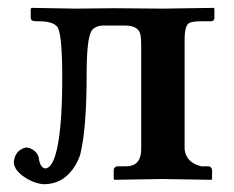

<svg xmlns="http://www.w3.org/2000/svg" viewBox="-20 -456 594 488"><path d="M95.2 -27.8Q83 -29.3 79.1 -50.8Q77.6 -69.3 57.6 -78.6Q51.3 -81.1 45.9 -81.1Q18.6 -74.7 15.1 -44.9Q15.1 -21 50.8 -0.5Q72.3 11.2 90.8 12.2Q142.6 12.2 171.4 -35.6Q179.7 -49.3 184.1 -64Q200.2 -128.9 200.2 -266.1Q200.2 -360.4 213.4 -378.9Q223.1 -390.6 242.2 -391.1H297.9Q331.5 -391.1 336.9 -368.2Q338.9 -358.4 338.9 -341.8V-77.1Q338.9 -39.6 310.5 -34.2Q303.7 -33.2 295.9 -33.2H276.9Q269.5 -31.2 269 -23.9V-1L271 1Q272 1 392.1 -1L517.1 1L519 -1V-23.9Q517.6 -31.7 511.2 -33.2H492.2Q452.6 -42.5 449.2 -77.1V-355Q449.2 -391.1 460.9 -397.5Q470.2 -401.9 488.8 -401.9H518.1Q524.4 -403.8 524.9 -409.2V-434.1L522.9 -436Q522 -436 394 -434.1L268.1 -435.1Q267.1 -435.1 172.9 -434.1L61 -436L58.1 -434.1V-411.1Q58.1 -402.8 67.4 -402.3Q71.3 -402.3 79.1 -401.9Q117.2 -401.9 127 -385.7Q138.2 -364.7 138.2 -258.8Q138.2 -120.6 121.1 -63Q110.8 -28.8 95.2 -27.8Z"/></svg>

Font: Linux Libertine O
Style: Bold
Weight: 700
Designer: Philipp H. Poll
Foundry: Philipp H. Poll
Version: Version 5.0.0